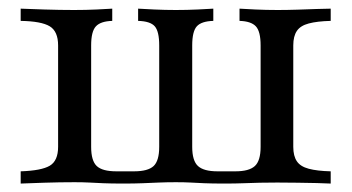

<svg xmlns="http://www.w3.org/2000/svg" viewBox="-20 -435 834 455"><path d="M29 0V-29Q78.2 -30.6 98 -42.3Q117.7 -54 117.7 -87.1V-327.4Q117.7 -360.5 98 -372.6Q78.2 -384.7 29 -385.5V-414.5Q47.6 -413.7 84.7 -412.5Q121.8 -411.3 155.6 -411.3Q183.9 -411.3 208.9 -412.5Q233.9 -413.7 246 -414.5V-385.5Q218.5 -384.7 207.3 -372.6Q196 -360.5 196 -327.4V-87.1Q196 -54 209.3 -41.5Q222.6 -29 255.6 -29H297.6Q330.6 -29 344 -41.5Q357.3 -54 357.3 -87.1V-327.4Q357.3 -360.5 346.8 -372.6Q336.3 -384.7 307.3 -385.5V-414.5Q320.2 -413.7 345.6 -412.5Q371 -411.3 396.8 -411.3Q422.6 -411.3 448.4 -412.5Q474.2 -413.7 485.5 -414.5V-385.5Q457.3 -384.7 446.4 -372.6Q435.5 -360.5 435.5 -327.4V-87.1Q435.5 -54 449.2 -41.5Q462.9 -29 495.2 -29H537.9Q570.2 -29 583.9 -41.5Q597.6 -54 597.6 -87.1V-327.4Q597.6 -360.5 586.3 -372.6Q575 -384.7 547.6 -385.5V-414.5Q559.7 -413.7 585.1 -412.5Q610.5 -411.3 637.9 -411.3Q660.5 -411.3 685.1 -412.1Q709.7 -412.9 730.6 -413.7Q751.6 -414.5 763.7 -414.5V-385.5Q731.5 -384.7 711.7 -379.4Q691.9 -374.2 683.5 -361.7Q675 -349.2 675 -327.4V-87.1Q675 -65.3 683.5 -52.8Q691.9 -40.3 711.7 -35.1Q731.5 -29.8 763.7 -29V0Q751.6 -0.8 730.6 -1.2Q709.7 -1.6 685.1 -2Q660.5 -2.4 637.1 -2.4Q615.3 -2.4 596.4 -2Q577.4 -1.6 557.7 -0.8Q537.9 0 512.1 0Q482.3 0 464.1 -0.8Q446 -1.6 431.5 -2.4Q416.9 -3.2 396.8 -3.2Q375 -3.2 356.5 -2.4Q337.9 -1.6 318.1 -0.8Q298.4 0 272.6 0Q242.7 0 224.6 -0.8Q206.5 -1.6 191.5 -2.4Q176.6 -3.2 156.5 -3.2Q121.8 -3.2 84.7 -2Q47.6 -0.8 29 0Z"/></svg>

Font: Playfair
Style: Regular
Weight: 400
Designer: Claus Eggers Sørensen
Foundry: Claus Eggers Sørensen
Version: Version 2.001;gftools[0.9.30]